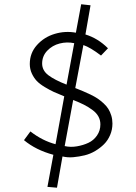

<svg xmlns="http://www.w3.org/2000/svg" viewBox="-20 -771 640 903"><path d="M248 111.8 203.1 107.9 231 -43Q148.4 -65.4 92.8 -111.8L123 -152.8Q179.7 -108.9 241.2 -92.8L282.2 -317.9Q252 -330.1 233.2 -338.6Q214.4 -347.2 190.4 -361.6Q166.5 -376 152.8 -390.4Q139.2 -404.8 129.6 -425.5Q120.1 -446.3 120.1 -470.2Q120.1 -521.5 153.8 -559.1Q187.5 -596.7 237.1 -611.6Q286.6 -626.5 336.9 -617.2L361.8 -751L405.8 -746.1L381.8 -608.9Q440.9 -590.8 487.8 -543.9L455.1 -509.8Q404.3 -548.3 372.1 -559.1L334 -356.9Q356 -348.1 370.8 -342Q385.7 -335.9 405.8 -326.2Q425.8 -316.4 439.2 -307.4Q452.6 -298.3 466.8 -285.4Q481 -272.5 489.5 -258.8Q498 -245.1 503.4 -227.5Q508.8 -210 508.8 -189.9Q508.8 -161.1 498 -136Q487.3 -110.8 469.5 -93Q451.7 -75.2 428 -61Q404.3 -46.9 378.2 -40.5Q352.1 -34.2 325.2 -31.7Q298.3 -29.3 273.9 -35.2ZM293 -373 329.1 -567.9Q294.9 -575.2 260.5 -566.4Q226.1 -557.6 202.1 -532.5Q178.2 -507.3 178.2 -472.2Q178.2 -439.5 207.5 -417.2Q236.8 -395 293 -373ZM284.2 -84Q312 -77.6 341.8 -82.8Q371.6 -87.9 396 -99.4Q420.4 -110.8 436.3 -133.8Q452.1 -156.7 452.1 -186Q452.1 -206.5 442.6 -223.6Q433.1 -240.7 413.8 -254.6Q394.5 -268.6 374.3 -278.8Q354 -289.1 324.2 -300.8Z"/></svg>

Font: Office Code Pro Light
Style: Regular
Weight: 300
Designer: Nathan Rutzky & Paul D. Hunt
Foundry: Adobe Systems Incorporated
Version: Version 1.004;PS 001.004;hotconv 1.0.70;makeotf.lib2.5.58329